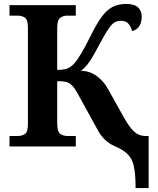

<svg xmlns="http://www.w3.org/2000/svg" viewBox="-20 -740 796 970"><path d="M665 210Q665 140 656.5 101Q648 62 625.5 39.5Q603 17 559 -2Q507 -24 476 -79L372 -268Q356 -297 342.5 -310Q329 -323 312 -326.5Q295 -330 269 -330V-118Q269 -75 284 -64Q299 -53 321 -53H363V0H28V-53H70Q91 -53 106 -63Q121 -73 121 -113V-600Q121 -640 106 -650.5Q91 -661 70 -661H28V-714H363V-661H321Q299 -661 284 -650Q269 -639 269 -596V-387Q302 -387 319 -393.5Q336 -400 352 -416Q366 -430 388 -466Q410 -502 437 -557Q466 -616 491.5 -652Q517 -688 547 -704Q577 -720 617 -720Q659 -720 677.5 -702.5Q696 -685 696 -657Q696 -626 683 -607Q670 -588 647 -583Q643 -603 630 -619Q617 -635 591 -635Q560 -635 539.5 -609.5Q519 -584 487 -524Q454 -461 433.5 -430.5Q413 -400 389 -382Q433 -382 468.5 -356Q504 -330 527 -288L608 -143Q635 -95 659 -74Q683 -53 714 -53H731V210Z"/></svg>

Font: Noto Serif
Style: Bold
Weight: 700
Designer: Monotype Design Team
Foundry: Monotype Imaging Inc.
Version: Version 2.014